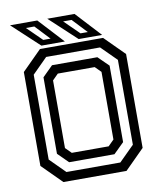

<svg xmlns="http://www.w3.org/2000/svg" viewBox="-92 -921 837 995"><g transform="rotate(-10 326.5 -424.0)"><path d="M160.5 0 57.5 -103V-597L160.5 -700H492.5L595.5 -597V-103L492.5 0ZM229.5 -141.5H423.5L454 -172V-528L423.5 -558.5H229.5L199 -528V-172ZM185 -48.5H468.5L548.5 -128V-574.5L468.5 -654H185L105.5 -574.5V-128ZM207.5 -96 153 -150V-552.5L207.5 -606.5H446L501 -552.5V-150L446 -96ZM490.5 -716H367L225 -848H368.5ZM420 -743.5 348 -820H303.5L381.5 -743.5ZM294.5 -716H171L29 -848H172.5ZM224 -743.5 152 -820H107.5L185.5 -743.5Z"/></g></svg>

Font: Tourney Medium
Style: Regular
Weight: 500
Designer: Tyler Finck
Foundry: Etcetera Type Co
Version: Version 1.015